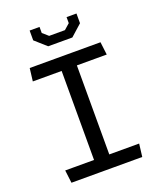

<svg xmlns="http://www.w3.org/2000/svg" viewBox="-168 -1044 956 1148"><g transform="rotate(-20 310.0 -470.5)"><path d="M258.2 -730H355.2V0H258.2ZM74.8 -81.8H545.2L535.2 0H84.8ZM84.8 -730H535.2L545.2 -648.2H74.8ZM161 -878.3V-940.7H224V-902.3L259.8 -870.8H360.2L396 -902.3V-940.7H459V-878.8L386.8 -814.3H233.2Z"/></g></svg>

Font: Monaspace Krypton Var
Style: Regular
Weight: 400
Designer: Riley Cran and the Lettermatic Team
Version: Version 1.101 (Monaspace Krypton Var)